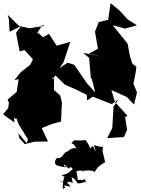

<svg xmlns="http://www.w3.org/2000/svg" viewBox="-63 -894 915 1243"><path d="M414 40C450 96 429 36 371 89C344 88 343 156 285 118C325 145 315 117 300 135C272 191 333 177 394 198C317 185 371 150 362 192C347 191 361 165 380 199C404 162 413 241 423 186C363 249 345 224 343 329C387 315 309 295 393 315C378 293 394 297 314 273C405 316 354 263 408 291L394 221L335 242C389 269 408 243 378 241C473 285 401 307 486 285C506 288 475 249 476 272C418 264 452 292 431 216C452 202 508 218 465 215C499 204 561 210 547 226C556 211 564 184 618 156C600 71 598 102 604 58C540 53 537 23 559 88C512 17 571 61 496 69C524 85 531 65 491 13C394 23 432 -1 399 34ZM62 0 97 39 161 23 248 22 207 -65 278 -93 332 -107 338 -230 327 -275 286 -312 287 -387 270 -378 297 -405 357 -346 426 -316 499 -280 501 -243 537 -268 661 -220 704 -250 672 -204 664 -65 631 0 739 -7 760 -53 747 -135 762 -145 681 -234 658 -311 758 -266 805 -217 824 -296 801 -352 815 -423 820 -462 794 -481 778 -531 764 -607 759 -617 667 -730 746 -709 823 -730 763 -769 711 -826 653 -874 637 -766 576 -751 552 -689 571 -578 513 -547 603 -527 476 -552 514 -519 525 -387 530 -388 554 -295 499 -356 417 -475 375 -488 322 -453 348 -490 392 -623 304 -598 254 -675 216 -653 186 -679 176 -678 211 -731 229 -727 125 -711 60 -726 -13 -798 -5 -767 -1 -688 74 -726 41 -681 64 -561 96 -570 150 -510 133 -475 71 -426 30 -375 58 -382 45 -299 -14 -249 -5 -230 -10 -194 -43 -154 31 -101 27 -129 45 -125 58 -89 118 8 110 33 55 -32Z"/></svg>

Font: Hussar Lance
Style: ExBd
Weight: 700
Foundry: Cannot Into Space Fonts, PlusOne Fonts
Version: Version 2.270